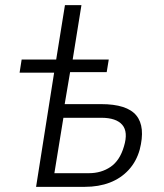

<svg xmlns="http://www.w3.org/2000/svg" viewBox="-20 -725 635 745"><path d="M120 0 190 -443H56L64 -494H198L232 -705H296L262 -494H402L394 -445H252L231 -321H372Q473 -321 509 -277Q545 -233 522 -144Q509 -98 479 -65.5Q449 -33 406 -16.5Q363 0 309 0ZM191 -53H325Q373 -53 409 -77.5Q445 -102 461 -157Q478 -213 454.5 -240.5Q431 -268 373 -268H226Z"/></svg>

Font: Nunito Sans 7pt Condensed Light
Style: Italic
Weight: 300
Width: 3
Italic angle: -9°
Designer: Vernon Adams
Foundry: Vernon Adams
Version: Version 3.101;gftools[0.9.27]